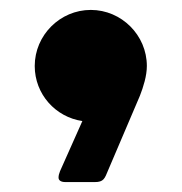

<svg xmlns="http://www.w3.org/2000/svg" viewBox="-20 -236 366 387"><path d="M50 -103C50 -46 92 0 146 8L101 109C99 114 98 118 98 122C98 127 102 131 112 131H171C189 131 191 124 198 107L262 -43C269 -61 276 -83 276 -103C276 -165 225 -216 163 -216C101 -216 50 -165 50 -103Z"/></svg>

Font: Fascinate
Style: Regular
Weight: 900
Designer: Astigmatic (AOETI)
Foundry: Astigmatic (AOETI)
Version: Version 1.000